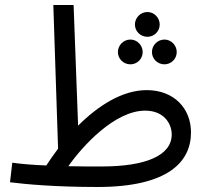

<svg xmlns="http://www.w3.org/2000/svg" viewBox="-20 -734 828 767"><path d="M369 13C651 13 743 -87 743 -205C743 -301 675 -374 566 -374C469 -374 372 -312 292 -232L274 -714H193L212 -140C195 -117 179 -95 165 -73C111 -75 65 -79 29 -84L20 -6C81 2 202 13 369 13ZM569 -587C596 -587 618 -609 618 -636C618 -663 596 -686 569 -686C541 -686 519 -663 519 -636C519 -609 541 -587 569 -587ZM501 -477C528 -477 550 -499 550 -526C550 -553 528 -576 501 -576C473 -576 451 -553 451 -526C451 -499 473 -477 501 -477ZM637 -477C664 -477 686 -499 686 -526C686 -553 664 -576 637 -576C609 -576 587 -553 587 -526C587 -499 609 -477 637 -477ZM560 -292C635 -292 666 -240 666 -197C666 -113 563 -69 387 -69C339 -69 294 -69 253 -70C309 -150 438 -292 560 -292Z"/></svg>

Font: Noto Sans Arabic
Style: Regular
Weight: 400
Designer: Monotype Design Team, Nadine Chahine, Nizar Qandah and Khaled Hosny
Foundry: Monotype Imaging Inc.
Version: Version 2.012